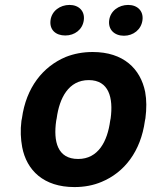

<svg xmlns="http://www.w3.org/2000/svg" viewBox="-20 -749 614 779"><path d="M69 -269 67 -259C62 -220 64 -185 70 -152C88 -58 157 10 282 10C322 10 359 3 392 -11C484 -49 551 -134 568 -259L570 -269C575 -308 575 -343 569 -376C550 -470 481 -538 356 -538C316 -538 280 -531 247 -518C154 -479 86 -394 69 -269ZM429 -269 427 -259C416 -176 379 -104 297 -104C213 -104 196 -175 208 -259L210 -269C221 -351 258 -424 340 -424C422 -424 440 -352 429 -269ZM245 -605C283 -605 315 -629 320 -667C325 -704 300 -729 262 -729C224 -729 190 -705 185 -667C180 -628 206 -605 245 -605ZM483 -604C521 -604 553 -629 558 -667C563 -704 538 -729 500 -729C462 -729 428 -705 423 -667C418 -629 444 -604 483 -604Z"/></svg>

Font: Asimov
Style: EdgeIt
Weight: 500
Designer: Google
Version: Version 2.000980: 2014